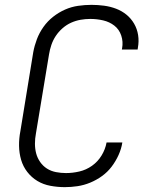

<svg xmlns="http://www.w3.org/2000/svg" viewBox="-20 -763 640 791"><path d="M247 8Q217 8 187.5 2.5Q158 -3 134 -17.5Q110 -32 92.5 -54.5Q75 -77 67 -104.5Q59 -132 58.5 -162Q58 -192 64 -223L117 -548Q122 -575 132 -601.5Q142 -628 159 -652Q176 -676 199 -694Q222 -712 248 -723.5Q274 -735 302 -739Q330 -743 357 -743Q383 -743 409 -739.5Q435 -736 458.5 -727Q482 -718 501 -702.5Q520 -687 532.5 -665.5Q545 -644 549 -618.5Q553 -593 548 -566L547 -559H482L483 -564Q488 -591 479.5 -616.5Q471 -642 451 -657.5Q431 -673 405 -679Q379 -685 352 -685Q332 -685 312 -681.5Q292 -678 273 -669.5Q254 -661 237.5 -646.5Q221 -632 209.5 -614.5Q198 -597 191.5 -577.5Q185 -558 182 -539L128 -213Q124 -192 124 -171Q124 -150 129 -131Q134 -112 145.5 -95.5Q157 -79 173.5 -68.5Q190 -58 210.5 -54Q231 -50 252 -50Q279 -50 307 -56.5Q335 -63 359 -80Q383 -97 398.5 -122.5Q414 -148 419 -176H484Q480 -150 468.5 -124.5Q457 -99 440 -76.5Q423 -54 400 -37.5Q377 -21 351.5 -10.5Q326 0 299.5 4Q273 8 247 8Z"/></svg>

Font: Iosevka Aile Light Oblique
Style: Regular
Weight: 300
Italic angle: -9°
Designer: Belleve Invis
Foundry: Belleve Invis
Version: Version 31.1.0; ttfautohint (v1.8.4)